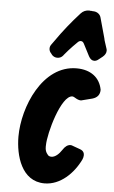

<svg xmlns="http://www.w3.org/2000/svg" viewBox="-59 -909 569 955"><g transform="rotate(5 225.5 -431.0)"><path d="M241 -639C253 -654 266 -668 281 -684L304 -707C309 -712 314 -714 319 -714C326 -714 331 -710 335 -702L366 -642C373 -629 382 -622 393 -622C401 -622 408 -625 415 -631L434 -646C445 -655 451 -666 451 -677C451 -682 450 -686 448 -691L439 -719C437 -725 435 -731 434 -738L406 -839C402 -855 387 -866 370 -867C365 -867 362 -867 360 -868H352L348 -869C331 -869 317 -863 306 -851C263 -804 223 -754 187 -702L174 -684C169 -677 167 -671 167 -664C167 -655 170 -647 177 -640L183 -632C190 -625 199 -621 209 -621C221 -621 231 -626 238 -635ZM325 -191C321 -193 317 -194 313 -194C299 -194 286 -185 274 -166C261 -146 242 -128 223 -128C214 -128 207 -131 203 -138C188 -155 191 -178 191 -182C191 -242 245 -436 301 -436C305 -436 309 -434 314 -431C325 -424 335 -420 343 -420C346 -420 348 -420 350 -421L401 -434C425 -441 438 -456 438 -481C427 -541 381 -577 310 -577C140 -577 51 -362 51 -214C51 -120 85 7 200 7C279 7 344 -57 378 -128C381 -135 383 -142 383 -149C383 -156 382 -171 361 -178Z"/></g></svg>

Font: Bangerz
Style: Bold
Weight: 700
Designer: vernon adams
Foundry: Vernon Adams
Version: Version 2.10;December 28, 2023;FontCreator 13.0.0.2683 64-bi